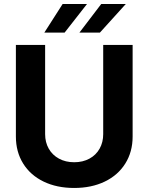

<svg xmlns="http://www.w3.org/2000/svg" viewBox="-20 -932 744 962"><path d="M644.5 -707V-248Q644.5 -171.4 607.9 -112.8Q571.3 -54.2 504.9 -22.2Q438.5 9.8 351.6 9.8Q264.6 9.8 198.5 -22.2Q132.3 -54.2 95.9 -112.8Q59.6 -171.4 59.6 -248V-707H206.1V-259.8Q206.1 -219.2 224.1 -187.3Q242.2 -155.3 275.4 -137.2Q308.6 -119.1 351.6 -119.1Q395 -119.1 428.2 -137.2Q461.4 -155.3 479.2 -187.3Q497.1 -219.2 497.1 -259.8V-707ZM487.3 -912.1H610.4L480.5 -768.6H377.9ZM293.9 -912.1H416L303.7 -768.6H202.1Z"/></svg>

Font: Pretendard
Style: Bold
Weight: 700
Designer: Base glyphs from Inter by Rasmus Andersson; Hangeul glyphs from Noto Sans CJK(Source Han Sans) by Jang Soo-young and Kan
Foundry: Kil Hyung-jin
Version: Version 1.309